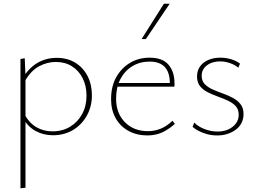

<svg xmlns="http://www.w3.org/2000/svg" viewBox="-20 -723 1377 1032"><path d="M264 4Q213 4 170.5 -19.5Q128 -43 103 -90L113 -106Q137 -62 175.5 -39.5Q214 -17 262 -17Q316 -17 357 -42Q398 -67 421.5 -110Q445 -153 445 -209Q445 -261 424.5 -302Q404 -343 367 -366.5Q330 -390 280 -390Q234 -390 190.5 -367Q147 -344 115 -289L100 -300Q134 -357 180.5 -384.5Q227 -412 285 -412Q342 -412 384.5 -386Q427 -360 450.5 -314.5Q474 -269 474 -211Q474 -150 446.5 -101Q419 -52 372 -24Q325 4 264 4ZM90 289V-406L113 -410L117 -312V286Z M773 5Q715 5 670.5 -19.5Q626 -44 601.5 -88Q577 -132 577 -190Q577 -258 604.5 -307.5Q632 -357 678.5 -385Q725 -413 785 -413Q853 -413 885.5 -375.5Q918 -338 918 -274Q918 -270 918 -265.5Q918 -261 917 -257H893V-274Q893 -334 865.5 -363Q838 -392 785 -392Q732 -392 691 -367Q650 -342 627 -297.5Q604 -253 604 -193Q604 -114 651.5 -66Q699 -18 776 -18Q810 -18 843 -31Q876 -44 907 -74L920 -57Q895 -35 870.5 -21Q846 -7 822 -1Q798 5 773 5ZM601 -257 606 -277H911V-257ZM741 -513 861 -703H892L764 -513Z M1148 5Q1120 5 1095 -1.5Q1070 -8 1049.5 -18.5Q1029 -29 1015 -41L1024 -64Q1046 -42 1080 -29Q1114 -16 1149 -16Q1199 -16 1231 -42Q1263 -68 1263 -106Q1263 -135 1247 -152.5Q1231 -170 1205 -182Q1179 -194 1151 -204Q1123 -214 1097 -227Q1071 -240 1055 -260Q1039 -280 1039 -312Q1039 -344 1056 -367Q1073 -390 1101.5 -401.5Q1130 -413 1164 -413Q1193 -413 1221 -405Q1249 -397 1270 -381L1261 -359Q1242 -375 1215.5 -384Q1189 -393 1163 -393Q1120 -393 1092 -371.5Q1064 -350 1064 -316Q1064 -288 1080.5 -271Q1097 -254 1122.5 -242.5Q1148 -231 1176.5 -221Q1205 -211 1230.5 -197.5Q1256 -184 1272.5 -163.5Q1289 -143 1289 -110Q1289 -85 1279 -64Q1269 -43 1250 -28Q1231 -13 1205 -4Q1179 5 1148 5Z"/></svg>

Font: Ysabeau Office Thin
Style: Regular
Weight: 250
Designer: Christian Thalmann (Catharsis Fonts)
Version: Version 2.001;gftools[0.9.30]; featfreeze: tnum,lnum,ss02